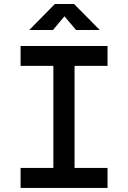

<svg xmlns="http://www.w3.org/2000/svg" viewBox="-20 -918 626 938"><path d="M80.6 0V-97.7H240.7V-596.2H80.6V-693.4H505.4V-596.2H344.2V-97.7H505.4V0ZM123 -771.5 248 -898.4H341.8L467.3 -771.5H351.6L294.9 -838.4L238.8 -771.5Z"/></svg>

Font: Caskaydia Cove Medium
Style: Regular
Weight: 500
Monospace: yes
Designer: Aaron Bell
Foundry: Saja Typeworks
Version: Version 4.300; ttfautohint (v1.8.3)